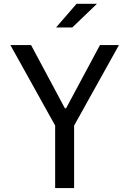

<svg xmlns="http://www.w3.org/2000/svg" viewBox="-20 -960 660 980"><path d="M261.5 0V-384.3H358.3V0ZM138.5 -730 311.2 -407.3H317.3L490.2 -730H587.2L351.7 -307.2H268.2L33 -730ZM349 -819.8 474.8 -940.5H370.7L266.2 -819.8Z"/></svg>

Font: Monaspace Neon Var ExtraLight
Style: Regular
Weight: 200
Designer: Riley Cran and the Lettermatic Team
Version: Version 1.200 (Monaspace Neon Var)